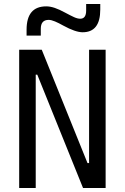

<svg xmlns="http://www.w3.org/2000/svg" viewBox="-20 -943 626 963"><path d="M396.5 0 167 -568.4H159.2V0H76.2V-693.4H189.5L418.9 -125H426.8V-693.4H509.8V0ZM113.3 -764.6V-793.9Q113.3 -911.1 211.9 -911.1Q231.9 -911.1 254.9 -903.3Q277.8 -895.5 306.2 -879.9Q334.5 -864.7 351.6 -856.9Q368.7 -849.1 382.3 -849.1Q412.1 -849.1 412.1 -890.1V-922.9H482.9V-895Q482.9 -781.2 394.5 -781.2Q358.4 -781.2 296.9 -814.9Q274.4 -827.6 255.9 -835.4Q237.3 -843.3 224.1 -843.3Q184.6 -843.3 184.6 -798.8V-764.6Z"/></svg>

Font: Cascadia Code PL SemiLight
Style: Regular
Weight: 350
Monospace: yes
Designer: Aaron Bell
Foundry: Saja Typeworks
Version: Version 2404.023; ttfautohint (v1.8.4)